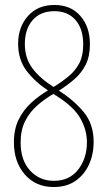

<svg xmlns="http://www.w3.org/2000/svg" viewBox="-20 -743 434 773"><path d="M199 -723Q265 -723 303.5 -679Q342 -635 342 -565Q342 -516 325 -482.5Q308 -449 280 -424.5Q252 -400 217 -378Q276 -341 316.5 -292.5Q357 -244 357 -172Q357 -121 338 -80Q319 -39 283.5 -14.5Q248 10 196 10Q124 10 80 -40.5Q36 -91 36 -170Q36 -223 55 -261.5Q74 -300 105 -328.5Q136 -357 173 -379Q120 -414 86.5 -458.5Q53 -503 53 -567Q53 -634 92.5 -678.5Q132 -723 199 -723ZM199 -698Q143 -698 111.5 -662Q80 -626 80 -566Q80 -509 110.5 -468Q141 -427 196 -393Q230 -414 257 -436.5Q284 -459 299.5 -489Q315 -519 315 -564Q315 -627 284 -662.5Q253 -698 199 -698ZM63 -169Q63 -98 101 -56.5Q139 -15 197 -15Q260 -15 295 -60.5Q330 -106 330 -170Q330 -220 303.5 -266.5Q277 -313 209 -356L195 -365Q159 -344 129 -317.5Q99 -291 81 -255Q63 -219 63 -169Z"/></svg>

Font: Noto Sans Gujarati ExtraCondensed Thin
Style: Regular
Weight: 100
Width: 2
Designer: Jelle Bosma - Monotype Design Team, Universal Thirst
Foundry: Monotype Imaging Inc.
Version: Version 2.106; ttfautohint (v1.8.4.7-5d5b)